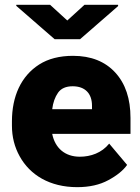

<svg xmlns="http://www.w3.org/2000/svg" viewBox="-20 -771 585 801"><path d="M302.2 9.8C353 9.8 396.5 0 432.1 -19.5C467.8 -38.6 494.1 -60.1 510.3 -83L435.5 -171.9C404.3 -132.8 357.9 -117.2 313 -117.2C250.5 -117.2 209.5 -153.8 197.8 -212.4H524.4V-279.3C524.4 -358.9 503.4 -421.9 460.9 -468.3C418.5 -514.6 359.4 -538.1 284.7 -538.1C228.5 -538.1 181.2 -525.9 143.6 -502C67.4 -453.6 29.8 -368.2 29.8 -265.1V-246.6C29.8 -200.2 40.5 -157.7 62 -119.1C105 -41 187.5 9.8 302.2 9.8ZM283.2 -411.1C335.4 -411.1 363.8 -380.4 363.8 -330.1V-328.1V-315.4H197.8C201.2 -343.3 209.5 -366.2 222.2 -384.3C234.9 -402.3 255.4 -411.1 283.2 -411.1ZM47.9 -751V-746.6L208 -607.4H314L472.7 -745.6V-751H332.5L260.7 -685.5L189 -751Z"/></svg>

Font: Vazirmatn Black
Style: Regular
Weight: 900
Designer: Saber Rastikerdar
Foundry: Saber Rastikerdar
Version: Version 33.003